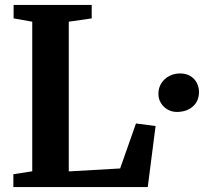

<svg xmlns="http://www.w3.org/2000/svg" viewBox="-20 -763 832 783"><path d="M34.5 -52.5 111.5 -64.5V-674.5L35.5 -688V-743H354V-688L260.5 -674.5V-64L470 -76L534.5 -259.5L614.5 -249L582.5 0H34.5ZM626 -380.5Q626 -404.5 638 -423.5Q650 -442.5 670.2 -453Q690.5 -463.5 714.5 -463.5Q738.5 -463.5 756 -453Q773.5 -442.5 782.5 -425.2Q791.5 -408 791.5 -388Q791.5 -350.5 766.2 -328.5Q741 -306.5 701 -306.5Q681.5 -306.5 664.2 -316Q647 -325.5 636.5 -342.5Q626 -359.5 626 -380.5Z"/></svg>

Font: Merriweather Text
Style: Bold
Weight: 700
Designer: Eben Sorkin
Foundry: Eben Sorkin
Version: Version 2.100